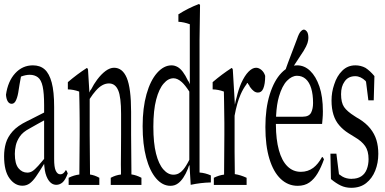

<svg xmlns="http://www.w3.org/2000/svg" viewBox="-25 -919 1891 944"><path d="M209 -40.5Q196.3 -64 193.4 -98.6Q192.9 -110.8 191.9 -113.3Q166 -70.8 150.9 -49.3Q135.7 -27.8 120.4 -16.8Q105 -5.9 85 -5.9Q48.3 -5.9 21.7 -42.2Q-4.9 -78.6 -4.9 -150.9Q-4.9 -185.5 3.9 -215.6Q12.7 -245.6 37.1 -273.2Q61.5 -300.8 108.9 -323.7Q108.9 -328.6 109.4 -323.7Q154.3 -347.2 191.9 -365.7Q191.9 -388.7 191.9 -401.4Q191.9 -460.9 184.8 -493.7Q177.7 -526.4 161.4 -538.8Q145 -551.3 121.1 -551.3Q101.6 -551.3 78.1 -542.5Q71.3 -507.3 64.5 -462.4Q59.6 -436 51.3 -421.4Q43.9 -408.7 32.2 -408.7Q20.5 -408.7 13.2 -420.4Q5.9 -432.1 4.4 -453.1Q13.7 -519.5 49.6 -558.6Q85.4 -597.7 136.7 -597.7Q172.4 -597.7 194.8 -577.6Q217.3 -557.6 229.2 -513.2Q241.2 -468.8 241.2 -393.1Q241.2 -270 241.2 -137.2Q241.2 -97.7 248.5 -81.1Q256.8 -62 271 -62Q282.7 -62 290.5 -71.3Q294.9 -76.2 298.8 -83Q303.7 -79.6 308.1 -66.4Q296.4 -34.2 282.5 -22.2Q268.6 -10.3 252 -10.3Q225.6 -10.3 209 -40.5ZM163.1 -104Q174.3 -116.7 191.9 -137.7V-327.1Q175.3 -318.4 159.4 -309.3Q143.6 -300.3 120.1 -287.1Q87.4 -270 72.5 -248Q57.6 -226.1 52.7 -204.1Q47.9 -182.1 47.9 -162.6Q47.9 -113.8 65.7 -92Q83.5 -70.3 109.4 -70.3Q122.6 -70.3 134 -77.4Q145.5 -84.5 163.1 -104Z M519.5 -44.9Q543.9 -58.1 569.8 -61V-64.9Q569.8 -76.2 569.8 -77.1V-77.6Q569.3 -80.6 569.3 -110.4Q569.3 -137.7 569.8 -170.4Q570.3 -203.1 570.3 -257.3Q570.3 -313 570.3 -358.9Q570.3 -442.4 556.2 -474.6Q542 -508.8 510.7 -508.8Q494.1 -508.8 478 -500Q461.9 -491.2 445.8 -472.7Q432.1 -457.5 416 -432.6Q416 -349.6 416 -257.3Q416 -217.8 417.5 -78.1Q417.5 -76.2 417.5 -64.9V-61Q440.9 -57.6 463.4 -44.9Q463.4 -32.2 463.4 -9.8H312.5Q312.5 -32.2 312.5 -44.9Q338.9 -58.1 365.2 -61V-64.9Q365.7 -166 366.7 -257.3Q366.7 -291 366.7 -314.9Q366.7 -348.1 366.2 -372.8Q365.7 -397.5 365.5 -419.2Q365.2 -440.9 364.3 -468.8Q336.4 -479 308.6 -479.5Q308.6 -502 308.6 -515.1Q355 -554.7 401.4 -584.5Q404.8 -585.9 407.7 -577.1Q411.1 -525.4 414.6 -463.9Q418.5 -476.1 422.9 -479Q436.5 -505.9 452.6 -527.3Q472.7 -554.2 494.1 -570.1Q515.6 -585.9 535.6 -585.9Q577.1 -585.9 598.1 -536.6Q619.6 -485.4 619.6 -369.1Q619.6 -318.4 619.6 -257.3Q619.6 -216.3 621.1 -77.1Q621.1 -75.7 621.1 -64.9V-61.5Q645.5 -58.1 670.4 -44.9Q670.4 -32.2 670.4 -9.8H519.5Q519.5 -32.2 519.5 -44.9Z M818.4 -597.7Q834 -597.7 848.6 -589.4Q874.5 -574.7 898.9 -522.9Q903.3 -519 908.2 -504.9Q908.2 -657.2 908.2 -799.8Q879.4 -810.5 852.1 -812Q852.1 -835 852.1 -848.6Q899.9 -878.9 952.1 -898.9Q955.1 -900.9 958.5 -893.6Q957.5 -814 956.1 -724.1Q956.1 -402.3 956.1 -70.8Q983.9 -68.8 1011.7 -56.6Q1011.7 -43.9 1011.7 -22Q962.4 -21 912.6 -10.3Q909.7 -64 906.7 -107.9Q902.8 -103.5 898.9 -89.4Q877.9 -37.6 850.6 -17.6Q834.5 -5.4 813 -5.4Q773.9 -5.4 742.7 -41.7Q711.4 -78.1 693.8 -143.8Q676.3 -209.5 676.3 -298.8Q676.3 -388.2 695.3 -455.8Q714.4 -523.4 747.3 -560.5Q780.3 -597.7 818.4 -597.7ZM905.8 -133.3V-468.8Q884.8 -501 869.1 -515.1Q847.7 -534.2 828.1 -534.2Q801.8 -534.2 779.8 -508.3Q756.8 -482.4 742.9 -429.4Q729 -376.5 729 -295.9Q729 -215.3 742.2 -163.6Q755.4 -111.8 778.3 -85.9Q800.8 -60.1 827.9 -60.1Q855 -60.1 875 -84Q889.2 -100.1 905.8 -133.3Z M1026.4 -44.9Q1051.8 -57.6 1076.7 -60.5Q1078.1 -256.3 1078.1 -257.3Q1078.1 -291 1078.1 -314.9Q1078.1 -349.6 1076.7 -419.4Q1076.2 -449.2 1075.7 -468.8Q1048.3 -479 1020.5 -479.5Q1020.5 -502 1020.5 -515.1Q1066.9 -554.7 1113.3 -584.5Q1116.7 -585.9 1119.6 -577.1Q1124.5 -495.6 1129.9 -404.3Q1133.8 -425.8 1137.7 -437.5Q1147.5 -479.5 1161.1 -510.3Q1177.7 -546.9 1196.8 -566.4Q1215.8 -585.9 1233.9 -585.9Q1247.6 -585.9 1260.5 -575Q1273.4 -564 1278.8 -545.9Q1278.8 -505.9 1269.5 -483.9Q1261.2 -463.9 1243.2 -463.9Q1232.9 -463.9 1223.4 -470.7Q1213.9 -477.5 1203.6 -492.2Q1199.2 -503.4 1195.3 -504.9Q1193.4 -512.7 1191.4 -510.3Q1189.5 -512.2 1187 -504.9Q1170.4 -482.9 1158.2 -455.1Q1139.6 -412.6 1128.4 -350.1Q1128.4 -308.6 1128.4 -257.3Q1128.4 -219.2 1128.4 -171.4Q1128.9 -129.4 1129.4 -78.1Q1129.4 -77.1 1129.4 -66.4V-63Q1158.2 -58.6 1187.5 -44.9Q1187.5 -32.2 1187.5 -9.8H1026.4Q1026.4 -32.2 1026.4 -44.9Z M1436 -597.7Q1471.7 -597.7 1500 -570.6Q1528.3 -543.5 1545.4 -493.7Q1562.5 -443.8 1562.5 -371.6Q1562.5 -351.6 1561 -335.9Q1559.6 -320.3 1558.6 -309.6H1331.5V-304.7Q1332 -232.9 1346.2 -180.9Q1360.4 -128.9 1387.9 -101.6Q1415.5 -74.2 1454.1 -74.2Q1488.8 -74.2 1515.1 -93.8Q1539.1 -111.8 1558.6 -147.5Q1563 -146.5 1567.9 -135.7Q1554.2 -96.7 1536.9 -67.4Q1519.5 -38.1 1496.1 -21.7Q1472.7 -5.4 1438.5 -5.4Q1391.1 -5.4 1355.2 -39.3Q1319.3 -73.2 1299.6 -137.9Q1279.8 -202.6 1279.8 -294.4Q1279.8 -386.2 1301.3 -454.8Q1322.8 -523.4 1358.6 -560.5Q1394.5 -597.7 1436 -597.7ZM1332.5 -350.6V-345.2H1463.4Q1494.6 -345.2 1504.9 -365.7Q1514.2 -384.8 1514.2 -412.6Q1514.2 -454.6 1505.1 -484.6Q1496.1 -514.6 1478.3 -530.5Q1460.4 -546.4 1435.3 -546.4Q1410.2 -546.4 1386.2 -522Q1362.3 -497.6 1346.7 -444.8Q1335.4 -407.2 1332.5 -350.6ZM1491.2 -732.4Q1491.2 -721.7 1486.8 -707.3Q1482.4 -692.9 1467.8 -668.9Q1427.2 -606.9 1412.1 -584Q1399.4 -563.5 1386.7 -544.9L1374 -561Q1382.8 -588.9 1392.6 -614.7L1413.6 -669.9L1435.5 -727.5Q1444.3 -753.9 1453.1 -763.7Q1461.9 -773.4 1469 -773.4Q1476.1 -773.4 1483.6 -764.2Q1491.2 -754.9 1491.2 -732.4Z M1602.1 -38.6Q1601.1 -95.7 1599.6 -163.6H1628.9Q1635.3 -107.9 1641.6 -62.5Q1650.4 -55.7 1657.7 -51.3Q1677.7 -39.6 1704.1 -39.6Q1704.1 -40 1705.1 -40Q1732.4 -40 1751 -52Q1769.5 -64 1778.3 -86.7Q1787.1 -109.4 1787.1 -136.7Q1787.1 -176.8 1770.3 -200.9Q1753.4 -225.1 1719.7 -244.6Q1703.6 -254.4 1687.5 -264.6Q1662.1 -280.8 1643.6 -302.2Q1605 -345.7 1605 -424.8Q1605 -466.3 1618.2 -503.9Q1631.3 -545.4 1657.7 -571.3Q1684.1 -597.7 1722.2 -597.7Q1749 -597.7 1772 -585.4Q1794.4 -570.8 1815.9 -544.9Q1814.5 -481.9 1812.5 -425.8H1786.1Q1780.3 -467.3 1774.4 -519Q1773.9 -514.6 1772.9 -520.5Q1748.5 -544.4 1721.7 -544.4Q1686.5 -544.4 1668.9 -517.6Q1651.9 -494.1 1651.9 -456.1Q1651.9 -414.6 1666.7 -392.8Q1681.6 -371.1 1718.3 -348.1Q1728 -341.3 1739.7 -335Q1773.9 -314 1795.2 -287.6Q1816.4 -261.2 1825.7 -230.7Q1835 -200.2 1835 -162.6Q1835 -117.7 1819.8 -79.8Q1804.7 -42 1775.4 -18.8Q1746.1 4.4 1702.1 4.4Q1673.8 4.4 1650.6 -6.6Q1627.4 -17.6 1602.1 -38.6Z"/></svg>

Font: Scarab Serif
Style: Condensed-Light
Weight: 300
Designer: John Roberts
Foundry: Scarab
Version: 1.0